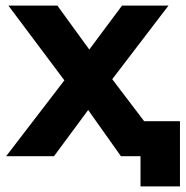

<svg xmlns="http://www.w3.org/2000/svg" viewBox="-20 -558 663 686"><path d="M495 -125 381 -275 582 -538H416L299 -381L185 -538H10L210 -271L2 0H173L295 -165L412 0H482V108H623V-125Z"/></svg>

Font: AWKNG-Font
Style: Bold
Weight: 700
Designer: Awakening Church
Foundry: Awakening Church
Version: Version 1.700;PS 001.700;hotconv 1.0.88;makeotf.lib2.5.64775